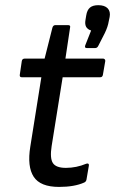

<svg xmlns="http://www.w3.org/2000/svg" viewBox="-20 -716 448 748"><path d="M317.9 -528.8Q308.6 -528.8 312 -539.1L335 -597.2Q307.1 -605.5 313 -638.2L315.9 -655.8Q319.3 -677.2 330.6 -686.5Q341.8 -695.8 362.8 -695.8Q387.7 -695.8 399.4 -683.6Q411.1 -671.4 407.2 -649.9L403.8 -633.8Q400.4 -611.8 388.2 -586.9L363.8 -539.1Q359.4 -528.8 351.1 -528.8ZM210 12.2Q137.2 12.2 111.3 -27.3Q85.4 -66.9 98.1 -145L141.1 -415H64.9Q55.7 -415 57.1 -424.8L64.9 -478Q66.4 -487.8 77.1 -487.8H153.8L184.1 -607.9Q187 -618.2 195.8 -618.2H245.1Q255.9 -618.2 252.9 -607.9L234.9 -487.8H380.9Q385.3 -487.8 387.9 -485.1Q390.6 -482.4 390.1 -478L380.9 -424.8Q379.4 -415 370.1 -415H224.1L181.2 -147Q173.8 -99.6 186 -80.8Q198.2 -62 236.8 -62Q277.3 -62 315.9 -78.1Q320.8 -80.1 324 -78.1Q327.1 -76.2 326.2 -70.8L316.9 -16.1Q315.4 -8.3 308.1 -4.9Q270 12.2 210 12.2Z"/></svg>

Font: Sofia Sans
Style: Italic
Weight: 400
Italic angle: -9°
Designer: Botio Nikoltchev, Ani Petrova
Foundry: lettersoup
Version: Version 4.100